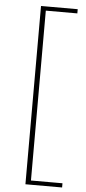

<svg xmlns="http://www.w3.org/2000/svg" viewBox="-62 -745 450 1001"><g transform="rotate(5 163.5 -244.5)"><path d="M111 222V-711H138V222ZM111 222V200H303V222ZM111 -689V-711H303V-689Z"/></g></svg>

Font: Ysabeau Office Thin
Style: Regular
Weight: 250
Designer: Christian Thalmann (Catharsis Fonts)
Version: Version 2.001;gftools[0.9.30]; featfreeze: tnum,lnum,ss02